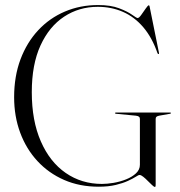

<svg xmlns="http://www.w3.org/2000/svg" viewBox="-20 -730 715 761"><path d="M597 -0.5Q597 7 596.2 9Q595.5 11 593.5 11Q591 11 583.2 4Q575.5 -3 566.2 -12.5Q557 -22 548 -29.2Q539 -36.5 533 -36.5Q529 -36.5 517.8 -29.2Q506.5 -22 487 -13Q467.5 -4 438.8 3Q410 10 371 10Q295.5 10 234.2 -16.8Q173 -43.5 128.5 -91.5Q84 -139.5 60 -204.2Q36 -269 36 -344.5Q36 -427.5 61.2 -494.8Q86.5 -562 131.5 -610.2Q176.5 -658.5 237.2 -684.2Q298 -710 369 -710Q419 -710 452.2 -697.2Q485.5 -684.5 503.5 -671.5Q521.5 -658.5 525.5 -658.5Q531 -658.5 540 -671.2Q549 -684 557.8 -696.5Q566.5 -709 569.5 -709Q570.5 -709 571.5 -708Q572.5 -707 573 -704L610 -521Q610 -520 610.2 -518.5Q610.5 -517 609.5 -516Q608.5 -515.5 607.2 -516Q606 -516.5 604.5 -518.5Q583 -581 548 -622Q513 -663 467.2 -683Q421.5 -703 367.5 -703Q293.5 -703 234.2 -664Q175 -625 140.5 -549.8Q106 -474.5 106 -364.5Q106 -251.5 141.8 -169.8Q177.5 -88 240.5 -44.5Q303.5 -1 384 -1Q404 -1 429.8 -5.2Q455.5 -9.5 479.5 -19Q503.5 -28.5 519 -43Q534.5 -57.5 534.5 -77V-258.5Q534.5 -264.5 530.8 -267.5Q527 -270.5 518.5 -271.5L440.5 -279Q438 -279 437 -279.8Q436 -280.5 436 -281.5Q436 -283 437 -283.5Q438 -284 440 -284H654Q656 -284 656.8 -283.5Q657.5 -283 657.5 -281.5Q657.5 -280.5 656.5 -280Q655.5 -279.5 653.5 -279L611 -271.5Q603.5 -270 600.2 -267.2Q597 -264.5 597 -258.5Z"/></svg>

Font: Fraunces 120pt Light
Style: Regular
Weight: 300
Version: Version 1.000;[b76b70a41]